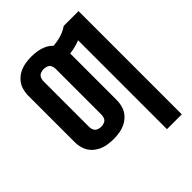

<svg xmlns="http://www.w3.org/2000/svg" viewBox="-258 -887 1236 1236"><g transform="rotate(-45 360.0 -269.0)"><path d="M532 205H667V-735H532Q502 -714 466.5 -703.5Q431 -693 395 -691Q376 -711 351 -722.5Q326 -734 299 -738.5Q272 -743 244 -743Q216 -743 187.5 -738Q159 -733 133 -719.5Q107 -706 88 -684Q69 -662 61 -634Q53 -606 53 -578V-158Q53 -129 61 -101Q69 -73 88 -51Q107 -29 133 -15.5Q159 -2 187.5 3Q216 8 244 8Q273 8 301.5 3Q330 -2 356 -15.5Q382 -29 401 -51Q420 -73 428 -101Q436 -129 436 -158V-580Q461 -583 485 -589Q509 -595 532 -604ZM244 -105Q230 -105 216 -110.5Q202 -116 195 -129.5Q188 -143 188 -158V-578Q188 -592 195 -605.5Q202 -619 216 -624.5Q230 -630 244 -630Q259 -630 273 -624.5Q287 -619 293.5 -605.5Q300 -592 300 -578V-158Q300 -143 293.5 -129.5Q287 -116 273 -110.5Q259 -105 244 -105Z"/></g></svg>

Font: Iosevka Sparkle Extrabold
Style: Regular
Weight: 800
Designer: Belleve Invis
Foundry: Belleve Invis
Version: Version 4.5.0; ttfautohint (v1.8.3)